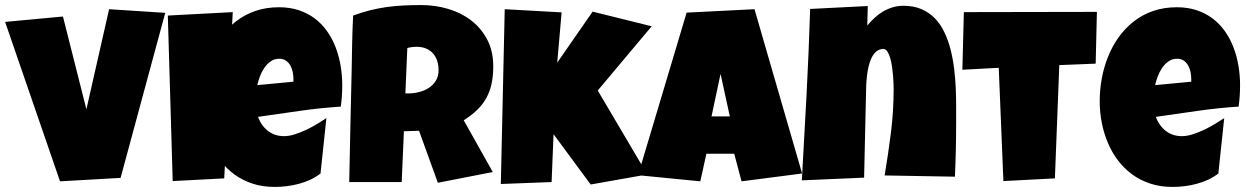

<svg xmlns="http://www.w3.org/2000/svg" viewBox="-37 -736 4987 768"><path d="M624 -684.6 445.3 -24.4 203.1 -10.7 -16.6 -648.4 214.8 -669.9 308.6 -298.8 399.4 -699.2Z M894 -687.5 859.9 -22.5 653.8 -11.7 634.3 -673.8Z M1332 -394.5Q1332 -352.1 1326.2 -309.6Q1242.7 -304.2 1160.2 -292.2Q1077.6 -280.3 995.1 -268.6Q1007.8 -233.4 1034.9 -212.4Q1062 -191.4 1099.6 -191.4Q1119.1 -191.4 1142.3 -198.7Q1165.5 -206.1 1188.5 -217Q1211.4 -228 1232.4 -240.7Q1253.4 -253.4 1268.6 -263.7L1245.1 -42Q1226.1 -27.3 1203.9 -17.1Q1181.6 -6.8 1157.7 -0.5Q1133.8 5.9 1109.4 8.8Q1085 11.7 1061.5 11.7Q1013.2 11.7 973.1 -1.5Q933.1 -14.6 900.6 -38.3Q868.2 -62 843.8 -94.2Q819.3 -126.5 803.2 -164.6Q787.1 -202.6 778.8 -245.1Q770.5 -287.6 770.5 -331.1Q770.5 -376.5 778.8 -421.9Q787.1 -467.3 804 -509.3Q820.8 -551.3 846.4 -587.2Q872.1 -623 906.2 -649.9Q940.4 -676.8 983.6 -691.9Q1026.9 -707 1079.1 -707Q1122.6 -707 1158.4 -695.1Q1194.3 -683.1 1222.4 -661.9Q1250.5 -640.6 1271.2 -611.3Q1292 -582 1305.4 -547.1Q1318.8 -512.2 1325.4 -473.4Q1332 -434.6 1332 -394.5ZM1136.7 -419.9Q1136.7 -433.6 1133.8 -448Q1130.9 -462.4 1124.3 -474.1Q1117.7 -485.8 1106.9 -493.4Q1096.2 -501 1080.1 -501Q1060.5 -501 1045.7 -490.5Q1030.8 -480 1020 -464.1Q1009.3 -448.2 1002.4 -429.7Q995.6 -411.1 992.2 -395.5L1136.7 -409.2Z M1936 -470.7Q1936 -432.6 1929.4 -401.6Q1922.9 -370.6 1908.7 -344.7Q1894.5 -318.8 1872.1 -296.9Q1849.6 -274.9 1817.9 -254.9L1934.1 -47.9L1714.4 -4.9L1639.2 -212.9L1578.6 -210.9L1569.8 -7.8H1359.9Q1362.3 -119.1 1364.5 -229.5Q1366.7 -339.8 1369.6 -451.2Q1370.6 -507.3 1371.6 -562.5Q1372.6 -617.7 1375.5 -673.8Q1409.7 -686.5 1442.9 -694.8Q1476.1 -703.1 1509.5 -707.8Q1543 -712.4 1577.4 -714.1Q1611.8 -715.8 1647.9 -715.8Q1703.6 -715.8 1755.6 -700.4Q1807.6 -685.1 1847.7 -654.3Q1887.7 -623.5 1911.9 -577.6Q1936 -531.7 1936 -470.7ZM1717.3 -455.1Q1717.3 -475.6 1711.7 -492.7Q1706.1 -509.8 1695.1 -522.2Q1684.1 -534.7 1667.7 -541.7Q1651.4 -548.8 1629.4 -548.8Q1619.6 -548.8 1610.4 -547.6Q1601.1 -546.4 1592.3 -543.9L1584.5 -362.3H1596.2Q1617.2 -362.3 1638.9 -367.7Q1660.6 -373 1678 -384.3Q1695.3 -395.5 1706.3 -413.1Q1717.3 -430.7 1717.3 -455.1Z M2569.8 -630.9 2354 -374 2552.2 -38.1 2325.7 2 2177.2 -199.2 2169.4 -7.8 1966.3 0 1981.9 -699.2 2209.5 -686.5 2191.9 -485.4 2333.5 -689.5Z M3171.4 -42 2929.2 -10.7 2899.9 -121.1H2788.6L2764.2 -10.7L2515.1 -35.2L2709.5 -685.5L2981 -699.2ZM2882.3 -270.5 2845.2 -440.4 2809.1 -270.5Z M3787.6 -247.1Q3787.6 -191.9 3786.4 -137.9Q3785.2 -84 3782.7 -29.3L3501.5 -34.2Q3516.1 -120.6 3526.9 -206.8Q3537.6 -293 3537.6 -380.9Q3537.6 -387.2 3537.1 -401.4Q3536.6 -415.5 3535.2 -433.3Q3533.7 -451.2 3531 -470Q3528.3 -488.8 3523.7 -504.4Q3519 -520 3512.5 -530Q3505.9 -540 3496.6 -540Q3480 -540 3468.5 -530.3Q3457 -520.5 3449.5 -505.1Q3441.9 -489.7 3437.5 -470.7Q3433.1 -451.7 3430.9 -432.6Q3428.7 -413.6 3428 -396.7Q3427.2 -379.9 3427.2 -369.1Q3424.8 -282.7 3423.3 -197.5Q3421.9 -112.3 3419.4 -25.4L3170.4 -14.6Q3180.2 -187 3189.2 -357.4Q3198.2 -527.8 3203.6 -700.2L3434.1 -711.9L3432.1 -633.8Q3445.8 -650.4 3461.7 -665Q3477.5 -679.7 3495.6 -690.2Q3513.7 -700.7 3533.9 -706.8Q3554.2 -712.9 3576.7 -712.9Q3618.2 -712.9 3649.4 -699.2Q3680.7 -685.5 3703.1 -662.1Q3725.6 -638.7 3740.7 -606.7Q3755.9 -574.7 3765.1 -538.6Q3774.4 -502.4 3779.3 -463.1Q3784.2 -423.8 3785.9 -385.7Q3787.6 -347.7 3787.6 -312Q3787.6 -276.4 3787.6 -247.1Z M4350.6 -688.5 4345.7 -481.4 4200.2 -475.6 4182.6 -22.5 3976.6 -11.7 3958 -464.8 3812.5 -457 3818.4 -687.5Z M4923.3 -394.5Q4923.3 -352.1 4917.5 -309.6Q4834 -304.2 4751.5 -292.2Q4668.9 -280.3 4586.4 -268.6Q4599.1 -233.4 4626.2 -212.4Q4653.3 -191.4 4690.9 -191.4Q4710.4 -191.4 4733.6 -198.7Q4756.8 -206.1 4779.8 -217Q4802.7 -228 4823.7 -240.7Q4844.7 -253.4 4859.9 -263.7L4836.4 -42Q4817.4 -27.3 4795.2 -17.1Q4772.9 -6.8 4749 -0.5Q4725.1 5.9 4700.7 8.8Q4676.3 11.7 4652.8 11.7Q4604.5 11.7 4564.5 -1.5Q4524.4 -14.6 4491.9 -38.3Q4459.5 -62 4435.1 -94.2Q4410.6 -126.5 4394.5 -164.6Q4378.4 -202.6 4370.1 -245.1Q4361.8 -287.6 4361.8 -331.1Q4361.8 -376.5 4370.1 -421.9Q4378.4 -467.3 4395.3 -509.3Q4412.1 -551.3 4437.7 -587.2Q4463.4 -623 4497.6 -649.9Q4531.7 -676.8 4575 -691.9Q4618.2 -707 4670.4 -707Q4713.9 -707 4749.8 -695.1Q4785.6 -683.1 4813.7 -661.9Q4841.8 -640.6 4862.5 -611.3Q4883.3 -582 4896.7 -547.1Q4910.2 -512.2 4916.7 -473.4Q4923.3 -434.6 4923.3 -394.5ZM4728 -419.9Q4728 -433.6 4725.1 -448Q4722.2 -462.4 4715.6 -474.1Q4709 -485.8 4698.2 -493.4Q4687.5 -501 4671.4 -501Q4651.9 -501 4637 -490.5Q4622.1 -480 4611.3 -464.1Q4600.6 -448.2 4593.8 -429.7Q4586.9 -411.1 4583.5 -395.5L4728 -409.2Z"/></svg>

Font: Luckiest Guy RUS-BEL-UKR
Style: Regular
Weight: 400
Designer: Astigmatic (AOETI)
Foundry: Astigmatic (AOETI)
Version: Version 1.00 March 11, 2019, initial release